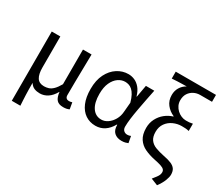

<svg xmlns="http://www.w3.org/2000/svg" viewBox="-162 -1188 2049 1784"><g transform="rotate(30 862.5 -295.5)"><path d="M92 200V-543H184V-210Q184 -139 207 -102.5Q230 -66 283 -66Q308 -66 331.5 -73.5Q355 -81 378.5 -104Q402 -127 427 -171V-543H519Q518 -470 516.5 -394Q515 -318 514 -245Q513 -172 513 -106Q513 -83 524 -73Q535 -63 552 -63Q560 -63 568 -64.5Q576 -66 586 -69L598 0Q586 6 570.5 9.5Q555 13 533 13Q486 13 463.5 -12Q441 -37 435 -92H433Q404 -40 365 -14.5Q326 11 282 11Q249 11 222.5 0.5Q196 -10 176 -41Q176 -1 176.5 29.5Q177 60 178 87Q179 114 180.5 141Q182 168 184 200Z M879 13Q818 13 771 -18.5Q724 -50 697.5 -111.5Q671 -173 671 -262Q671 -356 704 -421.5Q737 -487 791.5 -522Q846 -557 909 -557Q943 -557 975.5 -543Q1008 -529 1034.5 -497.5Q1061 -466 1076 -414H1079L1102 -543H1192Q1181 -490 1169.5 -431Q1158 -372 1147.5 -314.5Q1137 -257 1130.5 -206.5Q1124 -156 1124 -119Q1124 -92 1139.5 -77.5Q1155 -63 1178 -63Q1187 -63 1197 -65Q1207 -67 1215 -71L1228 -1Q1217 4 1200 8.5Q1183 13 1159 13Q1111 13 1081.5 -13.5Q1052 -40 1052 -97H1048Q986 13 879 13ZM898 -64Q934 -64 966.5 -86.5Q999 -109 1021 -147.5Q1043 -186 1046 -232L1055 -335Q1043 -379 1027.5 -407.5Q1012 -436 994 -452Q976 -468 956.5 -474Q937 -480 918 -480Q879 -480 844 -455.5Q809 -431 787 -383Q765 -335 765 -263Q765 -168 800.5 -116Q836 -64 898 -64Z M1653 205 1580 176Q1600 151 1612 135Q1624 119 1629.5 105.5Q1635 92 1635 77Q1635 60 1624.5 48.5Q1614 37 1587.5 28Q1561 19 1511 9Q1453 -3 1404.5 -26Q1356 -49 1327.5 -92.5Q1299 -136 1299 -207Q1299 -261 1322 -305.5Q1345 -350 1383 -380.5Q1421 -411 1466 -424V-428Q1417 -449 1384.5 -490Q1352 -531 1352 -590Q1352 -636 1373.5 -671.5Q1395 -707 1433 -728Q1403 -727 1380.5 -727Q1358 -727 1334 -725.5Q1310 -724 1276 -722V-796H1708V-722H1581Q1545 -722 1514 -706Q1483 -690 1464 -660.5Q1445 -631 1445 -587Q1445 -558 1457 -533Q1469 -508 1489 -489.5Q1509 -471 1534 -460.5Q1559 -450 1584 -450Q1605 -450 1619.5 -451Q1634 -452 1656 -457V-379Q1635 -384 1617.5 -385Q1600 -386 1578 -386Q1532 -386 1489 -366.5Q1446 -347 1419.5 -309.5Q1393 -272 1393 -219Q1393 -165 1415.5 -134.5Q1438 -104 1478 -89Q1518 -74 1567 -64Q1621 -54 1654 -40Q1687 -26 1702 -3.5Q1717 19 1717 56Q1717 81 1702 120Q1687 159 1653 205Z"/></g></svg>

Font: Noto Sans TC
Style: Regular
Weight: 400
Designer: Ryoko NISHIZUKA  (kana, bopomofo & ideographs); Paul D. Hunt (Latin, Greek & Cyrillic); Sandoll Communications , Soo-you
Foundry: Adobe
Version: Version 2.004-H2;hotconv 1.0.118;makeotfexe 2.5.65603